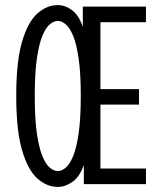

<svg xmlns="http://www.w3.org/2000/svg" viewBox="-20 -726 640 757"><path d="M555.5 -700V-638.5H376V-374.5H528V-313.5H376V-61.5H555.5V0H310.5V-75.5Q294 -28.5 265.5 -8.8Q237 11 208 11Q165 11 127.8 -21.8Q90.5 -54.5 67.2 -132.8Q44 -211 44 -348Q44 -484.5 67.2 -562.5Q90.5 -640.5 127.8 -673.2Q165 -706 208 -706Q236 -706 263.2 -686.5Q290.5 -667 306.5 -620.5V-700ZM208 -51.5Q223 -51.5 239 -64.8Q255 -78 268.5 -110.8Q282 -143.5 290.2 -201.2Q298.5 -259 298.5 -348Q298.5 -436.5 290.2 -494.2Q282 -552 268.5 -584.5Q255 -617 239 -630.2Q223 -643.5 208 -643.5Q192.5 -643.5 176.5 -630.2Q160.5 -617 147 -584.5Q133.5 -552 125.2 -494.2Q117 -436.5 117 -348Q117 -259 125.2 -201.2Q133.5 -143.5 147 -110.8Q160.5 -78 176.5 -64.8Q192.5 -51.5 208 -51.5Z"/></svg>

Font: Trispace Condensed Light
Style: Regular
Weight: 300
Width: 3
Designer: Tyler Finck
Foundry: Etcetera Type Company
Version: Version 1.210; ttfautohint (v1.8.3)